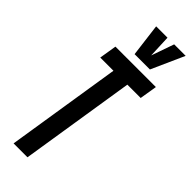

<svg xmlns="http://www.w3.org/2000/svg" viewBox="-299 -936 957 957"><g transform="rotate(45 179.5 -457.5)"><path d="M344 -608H250L154 0H56L152 -608H59L74 -700H359ZM354 -915 276 -741H168L146 -915H226L231 -795L273 -915Z"/></g></svg>

Font: Georama ExtraCondensed SemiBold
Style: Italic
Weight: 600
Width: 2
Italic angle: -9°
Designer: Jean-Baptiste Levee
Foundry: Production Type
Version: Version 1.000